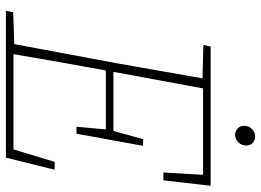

<svg xmlns="http://www.w3.org/2000/svg" viewBox="-134 -728 863 634"><g transform="rotate(90 297.0 -411.5)"><path d="M16 0 21 -24 134 -28H142L139 0ZM121 0 189 -364Q203 -442 216.5 -520Q230 -598 244 -676H277L210 -313Q196 -235 182 -156.5Q168 -78 155 0ZM129 -652 134 -676H259L257 -649H249ZM143 0 145 -25H484L468 -6L515 -161H541L501 0ZM199 -330 201 -355H423L421 -330ZM261 -651 263 -676H594L576 -520H550L559 -670L574 -651ZM399 -233 408 -332 412 -352 440 -453H462L422 -233ZM426 -757Q414 -757 405 -765Q396 -773 396 -786Q396 -803 407 -813Q418 -823 431 -823Q444 -823 452.5 -815Q461 -807 461 -794Q461 -778 450.5 -767.5Q440 -757 426 -757Z"/></g></svg>

Font: Source Serif 4 ExtraLight
Style: Italic
Weight: 250
Italic angle: -12°
Designer: Frank Grießhammer
Foundry: Adobe Systems Incorporated
Version: Version 4.004;hotconv 1.0.116;makeotfexe 2.5.65601